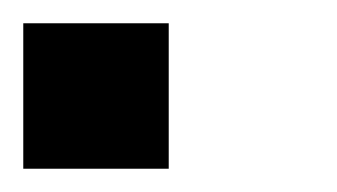

<svg xmlns="http://www.w3.org/2000/svg" viewBox="-20 -520 290 165"><path d="M0 -375V-500H125V-375Z"/></svg>

Font: Tiny5
Style: Regular
Weight: 400
Designer: Stefan Schmidt
Foundry: Made with Bits'n'Picas by Kreative Software
Version: Version 1.002; ttfautohint (v1.8.4.7-5d5b)